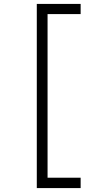

<svg xmlns="http://www.w3.org/2000/svg" viewBox="-20 -808 462 981"><path d="M168 -788H223V153H168ZM186 -788H392V-736H186ZM186 100H392V153H186Z"/></svg>

Font: 42dot Sans Light
Style: Regular
Weight: 300
Designer: 42dot
Version: Version 1.000